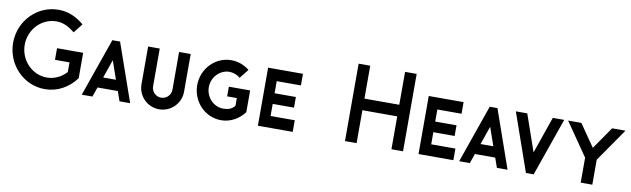

<svg xmlns="http://www.w3.org/2000/svg" viewBox="-46 -1377 6426 1954"><g transform="rotate(10 3166.5 -400.0)"><path d="M438 10C568 10 683 -54 760 -160V-422H490V-302H640V-202C589 -146 518 -110 438 -110C286 -110 160 -240 160 -400C160 -560 286 -690 438 -690C503 -690 562 -665 628 -610L703 -706C618 -777 532 -810 438 -810C218 -810 40 -626 40 -400C40 -174 218 10 438 10Z M1070 -400 1136 -210H1004ZM1210 0H1320L1110 -600H1030L820 0H930L965 -100H1175Z M1720 -210C1720 -155 1675 -110 1620 -110C1565 -110 1520 -155 1520 -210V-600H1400V-210C1400 -89 1498 10 1620 10C1742 10 1840 -89 1840 -210V-600H1720Z M2380 -160C2349 -121 2310 -110 2260 -110C2164 -110 2080 -195 2080 -300C2080 -405 2164 -490 2260 -490C2300 -490 2343 -474 2372 -448L2447 -542C2396 -584 2331 -610 2260 -610C2094 -610 1960 -471 1960 -300C1960 -129 2094 10 2260 10C2358 10 2445 -41 2500 -115V-340H2280V-240H2380V-160Z M2640 0H3000V-120H2750V-245H2970V-355H2750V-480H3000V-600H2640Z M4140 0V-800H4020V-460H3660V-800H3540V0H3660V-340H4020V0Z M4300 0H4660V-120H4410V-245H4630V-355H4410V-480H4660V-600H4300Z M4970 -400 5036 -210H4904ZM5110 0H5220L5010 -600H4930L4720 0H4830L4865 -100H5075Z M5582 -600 5450 -220 5318 -600H5200L5410 0H5490L5700 -600Z M5976 0H6096V-258L6333 -600H6195L6036 -370L5877 -600H5740L5976 -258Z"/></g></svg>

Font: Gauge Heavy
Style: Bold
Weight: 900
Designer: Daniel Pimley
Foundry: Daniel Pimley
Version: Version 1.003;PS 001.001;hotconv 1.0.56